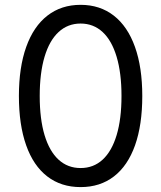

<svg xmlns="http://www.w3.org/2000/svg" viewBox="-20 -757 661 787"><path d="M57.5 -363.6Q57.5 -480.8 87.5 -564.8Q117.5 -648.8 174.4 -693Q231.2 -737.2 310.4 -737.2Q389.6 -737.2 446.4 -693Q503.2 -648.8 533.2 -564.8Q563.2 -480.8 563.2 -363.6Q563.2 -245.4 533.6 -161.6Q503.9 -77.8 447.1 -33.9Q390.3 9.9 310.4 9.9Q230.5 9.9 173.7 -33.9Q116.8 -77.8 87.2 -161.6Q57.5 -245.4 57.5 -363.6ZM478 -363.6Q478 -457.4 458.1 -524.1Q438.2 -590.9 400.6 -625.7Q362.9 -660.5 310.4 -660.5Q257.8 -660.5 220.2 -625.7Q182.5 -590.9 162.6 -524.1Q142.8 -457.4 142.8 -363.6Q142.8 -269.5 162.6 -203.3Q182.5 -137.1 220 -102.6Q257.5 -68.2 310.4 -68.2Q363.3 -68.2 400.7 -102.6Q438.2 -137.1 458.1 -203.3Q478 -269.5 478 -363.6Z"/></svg>

Font: Riot Sans
Style: Regular
Weight: 400
Designer: Rasmus Andersson
Foundry: rsms
Version: Version 4.001